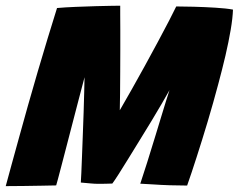

<svg xmlns="http://www.w3.org/2000/svg" viewBox="-45 -651 833 670"><path d="M-25 -1.5Q-17 -31.5 -5 -75Q7 -118.5 21.5 -171.2Q36 -224 52.5 -282.5Q69 -341 86.5 -400.5Q104 -460 121.2 -516.8Q138.5 -573.5 154 -623Q182 -625.5 218.5 -627Q255 -628.5 289.8 -629.5Q324.5 -630.5 348.2 -630.8Q372 -631 374.5 -631Q374.5 -624.5 374.5 -602.2Q374.5 -580 374.8 -547.2Q375 -514.5 374.8 -476Q374.5 -437.5 374.5 -398.5Q374.5 -359.5 374 -325Q373.5 -290.5 373 -265.5Q372.5 -240.5 372 -230.5L350.5 -228Q358.5 -241 375.5 -270.5Q392.5 -300 414.8 -339.2Q437 -378.5 460.8 -421.8Q484.5 -465 506.5 -506Q528.5 -547 545.2 -579.2Q562 -611.5 570 -628.5Q594 -628.5 631.2 -627.5Q668.5 -626.5 706.2 -624.2Q744 -622 768 -617.5Q767 -588 760 -546.8Q753 -505.5 741.8 -457.2Q730.5 -409 716.5 -357Q699.5 -293 679.8 -227Q660 -161 641.2 -102.8Q622.5 -44.5 608 -3.5Q580.5 -3.5 548.5 -4.5Q516.5 -5.5 488.8 -7.5Q461 -9.5 444.5 -10Q453.5 -37 468.5 -84Q483.5 -131 498.5 -181Q508 -212 517.2 -242.5Q526.5 -273 534.2 -298Q542 -323 546.5 -336.5Q536.5 -318.5 520.2 -290.5Q504 -262.5 483.8 -229.2Q463.5 -196 442.5 -161.8Q421.5 -127.5 402.5 -96.8Q383.5 -66 369 -43.2Q354.5 -20.5 347 -10.5Q339.5 -10 323.8 -9.8Q308 -9.5 299.5 -9.5Q285 -9.5 270.2 -11Q255.5 -12.5 237 -14Q237.5 -22.5 238.8 -47.2Q240 -72 241.2 -106.8Q242.5 -141.5 244 -180.8Q245.5 -220 246.8 -258.5Q248 -297 248.8 -329.2Q249.5 -361.5 250 -381.5Q239.5 -342.5 228.8 -300.8Q218 -259 207.2 -217.8Q196.5 -176.5 187 -140Q177.5 -103.5 169.8 -74Q162 -44.5 157.2 -26.2Q152.5 -8 151 -4Q131 -3.5 100.8 -3Q70.5 -2.5 37.5 -2Q4.5 -1.5 -25 -1.5Z"/></svg>

Font: Grandstander Thin ExtraBold
Style: Italic
Weight: 800
Italic angle: -15°
Version: Version 1.200